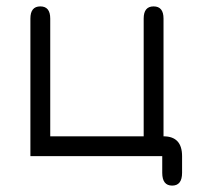

<svg xmlns="http://www.w3.org/2000/svg" viewBox="-20 -488 624 600"><path d="M549 0V52Q549 92 518 92Q487 92 487 52V0H75V-430Q75 -468 106 -468Q137 -468 137 -430V-62H429V-430Q429 -468 460 -468Q491 -468 491 -430V-62Q549 -62 549 0Z"/></svg>

Font: Jura Medium
Style: Regular
Weight: 500
Designer: Daniel Johnson, Alexei Vanyashin
Foundry: Daniel Johnson
Version: Version 5.103